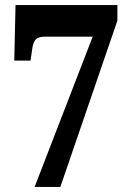

<svg xmlns="http://www.w3.org/2000/svg" viewBox="-20 -734 515 754"><path d="M344 -590H155Q133 -590 122 -580.5Q111 -571 107 -545L100 -496H36L41 -714H441V-653L217 0H116Z"/></svg>

Font: Noto Serif Sinhala ExtraCondensed Black
Style: Regular
Weight: 900
Width: 2
Designer: Jelle Bosma - Monotype Design Team
Foundry: Monotype Imaging Inc.
Version: Version 2.007; ttfautohint (v1.8.4.7-5d5b)